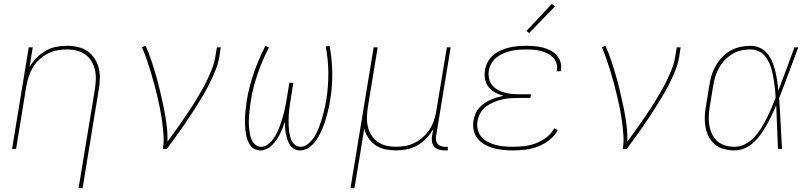

<svg xmlns="http://www.w3.org/2000/svg" viewBox="-20 -777 4240 1002"><path d="M390 205 475 -310Q479 -336 480 -362Q481 -388 475.5 -412.5Q470 -437 457 -458Q444 -479 424.5 -493Q405 -507 380 -513Q355 -519 329 -519Q305 -519 279.5 -514.5Q254 -510 230.5 -498Q207 -486 187 -468Q167 -450 153 -427.5Q139 -405 131 -380.5Q123 -356 118 -331L64 0H43L130 -530H151L134 -426Q149 -453 170.5 -475Q192 -497 218 -512Q244 -527 273 -532.5Q302 -538 330 -538Q359 -538 387 -531.5Q415 -525 437 -509.5Q459 -494 474 -471Q489 -448 495.5 -421Q502 -394 501 -365Q500 -336 495 -307L411 205Z M830 0Q836 -35 833.5 -70Q831 -105 826.5 -139.5Q822 -174 815.5 -207.5Q809 -241 801 -274Q793 -307 784.5 -339.5Q776 -372 766 -404.5Q756 -437 745 -468.5Q734 -500 721 -531L740 -538Q757 -499 770.5 -459Q784 -419 795.5 -378Q807 -337 817 -295Q827 -253 835.5 -211Q844 -169 849.5 -125.5Q855 -82 854 -38Q873 -64 892 -90Q911 -116 929 -142.5Q947 -169 965 -195.5Q983 -222 999.5 -249.5Q1016 -277 1032 -304.5Q1048 -332 1061.5 -360.5Q1075 -389 1086.5 -418Q1098 -447 1103 -477L1112 -530H1132L1124 -477Q1118 -444 1105.5 -412.5Q1093 -381 1078 -350Q1063 -319 1045.5 -289Q1028 -259 1009.5 -229.5Q991 -200 972 -171Q953 -142 933 -113.5Q913 -85 892.5 -56.5Q872 -28 851 0Z M1339 8Q1323 8 1309.5 1.5Q1296 -5 1287.5 -16.5Q1279 -28 1273.5 -41.5Q1268 -55 1265 -69.5Q1262 -84 1260.5 -99Q1259 -114 1258.5 -129.5Q1258 -145 1258.5 -160.5Q1259 -176 1260.5 -191.5Q1262 -207 1264 -222.5Q1266 -238 1268 -253Q1274 -290 1283.5 -326.5Q1293 -363 1305.5 -399Q1318 -435 1333 -469.5Q1348 -504 1365 -538L1384 -529Q1366 -496 1351.5 -462Q1337 -428 1325 -393Q1313 -358 1303.5 -322Q1294 -286 1289 -250Q1286 -233 1284 -215.5Q1282 -198 1280.5 -181Q1279 -164 1278.5 -146.5Q1278 -129 1279.5 -112Q1281 -95 1284 -78.5Q1287 -62 1293.5 -47.5Q1300 -33 1312.5 -22Q1325 -11 1342 -11Q1361 -11 1377.5 -23Q1394 -35 1405.5 -51Q1417 -67 1425.5 -84.5Q1434 -102 1440.5 -119.5Q1447 -137 1452.5 -155.5Q1458 -174 1462.5 -192Q1467 -210 1470.5 -228.5Q1474 -247 1477 -265L1490 -345H1511L1498 -265Q1496 -250 1493.5 -235.5Q1491 -221 1489.5 -206.5Q1488 -192 1487 -177.5Q1486 -163 1486 -148.5Q1486 -134 1486.5 -119.5Q1487 -105 1489 -91Q1491 -77 1494.5 -63.5Q1498 -50 1504.5 -38.5Q1511 -27 1522.5 -19Q1534 -11 1549 -11Q1567 -11 1583 -22.5Q1599 -34 1610.5 -49Q1622 -64 1630.5 -81Q1639 -98 1645.5 -115Q1652 -132 1657.5 -149.5Q1663 -167 1667.5 -184.5Q1672 -202 1676 -220Q1680 -238 1683 -256Q1694 -327 1693.5 -396.5Q1693 -466 1680 -534L1700 -538Q1713 -468 1714 -397Q1715 -326 1703 -253Q1700 -233 1695.5 -214Q1691 -195 1686 -175.5Q1681 -156 1674.5 -137Q1668 -118 1660 -99.5Q1652 -81 1641.5 -62.5Q1631 -44 1617 -28.5Q1603 -13 1584.5 -2.5Q1566 8 1546 8Q1529 8 1515.5 0.5Q1502 -7 1493.5 -20Q1485 -33 1480 -48Q1475 -63 1472 -78.5Q1469 -94 1468 -110Q1467 -126 1467 -142Q1462 -126 1455.5 -110Q1449 -94 1441 -78Q1433 -62 1423 -47.5Q1413 -33 1400.5 -20Q1388 -7 1371.5 0.5Q1355 8 1339 8Z M1809 205 1930 -530H1951L1900 -220Q1896 -194 1895 -168Q1894 -142 1899.5 -117.5Q1905 -93 1918 -72Q1931 -51 1950.5 -37Q1970 -23 1995 -17Q2020 -11 2046 -11Q2071 -11 2096 -15.5Q2121 -20 2144.5 -32Q2168 -44 2188 -62Q2208 -80 2222.5 -102.5Q2237 -125 2245 -149.5Q2253 -174 2257 -199L2312 -530H2332L2256 -68Q2254 -56 2255.5 -45Q2257 -34 2264 -26Q2271 -18 2281.5 -14.5Q2292 -11 2303 -11H2317V8H2300Q2285 8 2270.5 3.5Q2256 -1 2246.5 -11.5Q2237 -22 2234.5 -37Q2232 -52 2235 -68L2241 -104Q2226 -77 2205 -55Q2184 -33 2157.5 -18Q2131 -3 2102 2.5Q2073 8 2045 8Q2017 8 1989.5 2Q1962 -4 1940 -19Q1918 -34 1903 -56.5Q1888 -79 1881 -105L1830 205Z M2657 8Q2631 8 2605.5 5.5Q2580 3 2556 -3.5Q2532 -10 2510.5 -22Q2489 -34 2473.5 -52.5Q2458 -71 2452.5 -96Q2447 -121 2451 -147Q2454 -164 2460.5 -181Q2467 -198 2479 -212Q2491 -226 2506.5 -237Q2522 -248 2538.5 -255.5Q2555 -263 2572.5 -268Q2590 -273 2607 -277Q2585 -283 2564.5 -294Q2544 -305 2530 -322.5Q2516 -340 2511.5 -363.5Q2507 -387 2511 -411Q2514 -433 2525.5 -454Q2537 -475 2555 -490Q2573 -505 2594.5 -514.5Q2616 -524 2638 -529Q2660 -534 2682 -536Q2704 -538 2726 -538Q2748 -538 2770 -536Q2792 -534 2812 -529Q2832 -524 2851 -514.5Q2870 -505 2884 -490Q2898 -475 2904.5 -454.5Q2911 -434 2907 -413Q2907 -411 2906.5 -409Q2906 -407 2906 -405H2885Q2886 -407 2886 -408.5Q2886 -410 2886 -412Q2890 -430 2883.5 -448Q2877 -466 2864.5 -478.5Q2852 -491 2835.5 -499Q2819 -507 2801 -511.5Q2783 -516 2764 -517.5Q2745 -519 2726 -519Q2707 -519 2687 -517.5Q2667 -516 2647.5 -511.5Q2628 -507 2608.5 -499Q2589 -491 2572.5 -478Q2556 -465 2545 -446.5Q2534 -428 2531 -408Q2528 -388 2532 -368.5Q2536 -349 2547.5 -334Q2559 -319 2576 -309.5Q2593 -300 2611.5 -294.5Q2630 -289 2650.5 -287Q2671 -285 2691 -285H2751L2748 -266H2688Q2666 -266 2644.5 -264.5Q2623 -263 2600.5 -258Q2578 -253 2557 -244Q2536 -235 2517 -221Q2498 -207 2486.5 -186.5Q2475 -166 2472 -144Q2468 -122 2473.5 -100Q2479 -78 2493 -62Q2507 -46 2526.5 -36Q2546 -26 2567.5 -20.5Q2589 -15 2611.5 -13Q2634 -11 2657 -11Q2687 -11 2717 -14.5Q2747 -18 2776 -29Q2805 -40 2831 -59.5Q2857 -79 2872 -107L2891 -98Q2875 -68 2846.5 -46Q2818 -24 2786.5 -12Q2755 0 2722 4Q2689 8 2657 8ZM2741 -604 2728 -616 2860 -757 2876 -743Z M3230 0Q3236 -35 3233.5 -70Q3231 -105 3226.5 -139.5Q3222 -174 3215.5 -207.5Q3209 -241 3201 -274Q3193 -307 3184.5 -339.5Q3176 -372 3166 -404.5Q3156 -437 3145 -468.5Q3134 -500 3121 -531L3140 -538Q3157 -499 3170.5 -459Q3184 -419 3195.5 -378Q3207 -337 3217 -295Q3227 -253 3235.5 -211Q3244 -169 3249.5 -125.5Q3255 -82 3254 -38Q3273 -64 3292 -90Q3311 -116 3329 -142.5Q3347 -169 3365 -195.5Q3383 -222 3399.5 -249.5Q3416 -277 3432 -304.5Q3448 -332 3461.5 -360.5Q3475 -389 3486.5 -418Q3498 -447 3503 -477L3512 -530H3532L3524 -477Q3518 -444 3505.5 -412.5Q3493 -381 3478 -350Q3463 -319 3445.5 -289Q3428 -259 3409.5 -229.5Q3391 -200 3372 -171Q3353 -142 3333 -113.5Q3313 -85 3292.5 -56.5Q3272 -28 3251 0Z M3814 8Q3786 8 3759 1Q3732 -6 3712 -22.5Q3692 -39 3679.5 -62.5Q3667 -86 3662 -112.5Q3657 -139 3658 -167Q3659 -195 3664 -223L3682 -333Q3686 -359 3694 -385Q3702 -411 3716 -435Q3730 -459 3749.5 -479.5Q3769 -500 3793.5 -513.5Q3818 -527 3844.5 -532.5Q3871 -538 3897 -538Q3923 -538 3946.5 -527Q3970 -516 3985.5 -496.5Q4001 -477 4010.5 -453.5Q4020 -430 4026 -405.5Q4032 -381 4036 -355.5Q4040 -330 4042 -304Q4064 -361 4084.5 -417.5Q4105 -474 4126 -530H4146Q4121 -464 4096.5 -397.5Q4072 -331 4046 -265Q4051 -199 4054 -132.5Q4057 -66 4061 0H4040Q4037 -57 4035.5 -114Q4034 -171 4031 -227Q4020 -202 4008 -176.5Q3996 -151 3982 -126Q3968 -101 3951.5 -77.5Q3935 -54 3914 -34.5Q3893 -15 3867 -3.5Q3841 8 3814 8ZM3814 -11Q3842 -11 3869 -25Q3896 -39 3916.5 -61Q3937 -83 3952.5 -108.5Q3968 -134 3981.5 -160.5Q3995 -187 4006.5 -214Q4018 -241 4028 -268Q4027 -288 4025 -307.5Q4023 -327 4020 -347Q4017 -367 4013.5 -386Q4010 -405 4004 -423.5Q3998 -442 3989 -459.5Q3980 -477 3967 -490.5Q3954 -504 3935.5 -511.5Q3917 -519 3897 -519Q3873 -519 3849 -514Q3825 -509 3803 -496Q3781 -483 3763 -464Q3745 -445 3732.5 -423Q3720 -401 3713 -377.5Q3706 -354 3702 -330L3684 -220Q3680 -195 3679 -170Q3678 -145 3682 -121.5Q3686 -98 3696.5 -76.5Q3707 -55 3724.5 -39.5Q3742 -24 3765.5 -17.5Q3789 -11 3814 -11Z"/></svg>

Font: Iosevka Curly Thin Extended
Style: Italic
Weight: 100
Width: 7
Italic angle: -9°
Monospace: yes
Designer: Belleve Invis
Foundry: Belleve Invis
Version: Version 11.1.0; ttfautohint (v1.8.3)